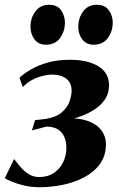

<svg xmlns="http://www.w3.org/2000/svg" viewBox="-33 -774 497 803"><path d="M133 9Q98.5 9 69.2 2.2Q40 -4.5 18.8 -13.5Q-2.5 -22.5 -13 -28.5L26 -109Q37.5 -93.5 52.5 -75.8Q67.5 -58 87.2 -45.8Q107 -33.5 130.5 -33.5Q167 -33.5 192.5 -50.8Q218 -68 231.2 -96Q244.5 -124 244.5 -155.5Q244.5 -183.5 235.2 -203.2Q226 -223 207.5 -233.8Q189 -244.5 161 -244.5L100.5 -228.5L113.5 -271.5L157.5 -276.5Q203 -284 226.5 -305Q250 -326 258.2 -351Q266.5 -376 266.5 -394Q266.5 -428.5 243.8 -445.2Q221 -462 187 -462Q166 -462 142.5 -455.8Q119 -449.5 97.8 -437.8Q76.5 -426 62.5 -409.5L48.5 -449Q68.5 -467.5 98.2 -484.5Q128 -501.5 168 -512.8Q208 -524 258.5 -524Q334 -524 378.5 -496.8Q423 -469.5 423 -417Q423 -382.5 404.8 -356.5Q386.5 -330.5 356 -312Q325.5 -293.5 288.8 -282.2Q252 -271 216.5 -266.5L208.5 -274.5Q274.5 -284.5 319.5 -272.5Q364.5 -260.5 387.2 -233.5Q410 -206.5 410 -171Q410 -122.5 385 -88.2Q360 -54 319.2 -32.5Q278.5 -11 229.5 -1Q180.5 9 133 9ZM159 -587Q128 -587 111.2 -609.5Q94.5 -632 94.5 -662Q94.5 -699 115.2 -726.5Q136 -754 172 -754Q207 -754 222.8 -730.8Q238.5 -707.5 238.5 -680Q238.5 -643 218.2 -615Q198 -587 159 -587ZM358.5 -587Q328 -587 311 -609.5Q294 -632 294.5 -662Q294.5 -699 315 -726.5Q335.5 -754 371.5 -754Q406.5 -754 422.5 -730.8Q438.5 -707.5 438.5 -680Q438.5 -643 418 -615Q397.5 -587 358.5 -587Z"/></svg>

Font: Merriweather 120pt ExtraBold
Style: Italic
Weight: 800
Italic angle: -7.8°
Version: Version 2.101